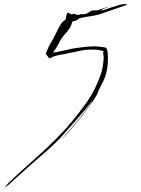

<svg xmlns="http://www.w3.org/2000/svg" viewBox="-20 -754 679 927"><path d="M304.7 -671.9Q310.5 -674.8 307.6 -673.8Q304.7 -672.9 302.7 -675.8Q300.8 -677.7 301.8 -680.7Q302.7 -684.6 306.6 -687.5Q308.6 -689.5 311.5 -689.5Q314.5 -689.5 318.4 -688.5Q327.1 -685.5 327.1 -677.7Q329.1 -671.9 329.1 -668.9Q329.1 -665 330.1 -661.1Q330.1 -655.3 329.1 -650.4Q328.1 -644.5 326.2 -639.6Q323.2 -629.9 318.4 -622.1Q314.5 -614.3 308.6 -607.4Q301.8 -597.7 293 -588.9Q285.2 -580.1 278.3 -569.3Q270.5 -559.6 265.6 -548.8Q260.7 -538.1 253.9 -527.3Q247.1 -516.6 239.3 -504.9Q232.4 -494.1 225.6 -483.4Q221.7 -488.3 226.6 -482.4Q230.5 -475.6 214.8 -498Q235.4 -499 254.9 -502.9Q275.4 -506.8 295.9 -511.7Q329.1 -520.5 364.3 -524.4Q398.4 -529.3 432.6 -530.3Q447.3 -530.3 460.9 -528.3Q474.6 -527.3 488.3 -524.4Q491.2 -521.5 488.3 -525.4Q486.3 -528.3 497.1 -516.6Q498 -506.8 500 -498Q501 -489.3 501 -479.5Q501 -473.6 501 -466.8Q501 -450.2 499 -433.6Q496.1 -410.2 489.3 -387.7Q482.4 -368.2 473.6 -352.5Q465.8 -335.9 456.1 -317.4Q453.1 -302.7 430.7 -268.6Q407.2 -235.4 379.9 -199.2Q344.7 -155.3 313.5 -119.1Q282.2 -84 281.2 -85.9Q281.2 -85 309.6 -118.2Q337.9 -150.4 367.2 -186.5Q391.6 -216.8 408.2 -241.2Q425.8 -265.6 421.9 -268.6Q424.8 -266.6 398.4 -233.4Q371.1 -201.2 339.8 -165Q313.5 -134.8 292 -111.3Q271.5 -87.9 267.6 -84Q238.3 -54.7 207 -26.4Q175.8 1 143.6 28.3Q122.1 46.9 101.6 65.4Q80.1 85 59.6 103.5Q49.8 112.3 39.1 122.1Q29.3 130.9 18.6 140.6Q16.6 141.6 10.7 145.5Q5.9 149.4 4.9 152.3Q3.9 151.4 4.9 150.4Q4.9 146.5 19.5 130.9Q37.1 113.3 58.6 93.8Q76.2 77.1 90.8 64.5Q106.4 50.8 110.4 46.9Q159.2 3.9 206.1 -40Q252.9 -84 296.9 -131.8Q357.4 -201.2 400.4 -262.7Q442.4 -323.2 467.8 -398.4Q473.6 -417 476.6 -436.5Q479.5 -455.1 480.5 -474.6Q481.4 -478.5 478.5 -493.2Q476.6 -507.8 483.4 -505.9Q474.6 -507.8 464.8 -510.7Q456.1 -513.7 446.3 -513.7Q414.1 -516.6 381.8 -511.7Q350.6 -505.9 319.3 -499Q295.9 -493.2 269.5 -489.3Q242.2 -484.4 221.7 -473.6Q220.7 -472.7 219.7 -472.7Q218.8 -471.7 217.8 -471.7Q217.8 -471.7 217.8 -471.7Q217.8 -471.7 217.8 -471.7Q193.4 -504.9 200.2 -496.1Q207 -486.3 201.2 -494.1Q201.2 -494.1 201.2 -494.1Q201.2 -494.1 201.2 -494.1Q202.1 -497.1 203.1 -500Q204.1 -502.9 205.1 -505.9Q213.9 -527.3 225.6 -547.9Q238.3 -567.4 248 -588.9Q254.9 -602.5 261.7 -616.2Q268.6 -629.9 277.3 -642.6Q284.2 -651.4 292 -656.2Q298.8 -661.1 304.7 -671.9Q304.7 -671.9 306.6 -649.4Q307.6 -627 308.6 -612.3Q308.6 -612.3 304.7 -671.9ZM304.7 -657.2Q299.8 -658.2 298.8 -663.1Q298.8 -665 298.8 -667Q298.8 -670.9 298.8 -672.9Q304.7 -700.2 313.5 -690.4Q322.3 -680.7 328.1 -684.6Q335.9 -689.5 344.7 -684.6Q354.5 -680.7 361.3 -682.6Q369.1 -686.5 372.1 -685.5Q374 -685.5 382.8 -685.5Q396.5 -685.5 408.2 -694.3Q419.9 -704.1 434.6 -704.1Q438.5 -704.1 443.4 -704.1Q447.3 -703.1 451.2 -704.1Q458 -706.1 485.4 -715.8Q512.7 -725.6 512.7 -725.6Q501 -719.7 488.3 -714.8Q476.6 -710 464.8 -703.1Q479.5 -704.1 494.1 -710Q507.8 -715.8 522.5 -719.7Q538.1 -724.6 557.6 -730.5Q573.2 -734.4 585.9 -734.4Q590.8 -734.4 594.7 -734.4Q594.7 -734.4 590.8 -731.4Q586.9 -728.5 578.1 -725.6Q552.7 -716.8 527.3 -708Q502 -699.2 476.6 -690.4Q450.2 -680.7 422.9 -676.8Q394.5 -672.9 367.2 -667Q360.4 -665 358.4 -662.1Q355.5 -659.2 349.6 -656.2Q346.7 -653.3 341.8 -653.3Q337.9 -653.3 334 -651.4Q321.3 -644.5 316.4 -644.5Q313.5 -644.5 313.5 -648.4Q314.5 -656.2 304.7 -657.2Q304.7 -657.2 307.6 -668.9Q310.5 -679.7 312.5 -687.5Q312.5 -687.5 304.7 -657.2Z"/></svg>

Font: Margalida Font
Style: Regular
Weight: 400
Designer: Mateu Riera. mateurierasureda@hotmail.com
Version: Version 1.0